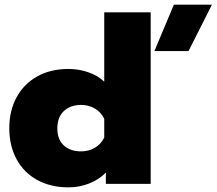

<svg xmlns="http://www.w3.org/2000/svg" viewBox="-20 -789 933 827"><path d="M729 -769H893L792 -569H645ZM20 -237Q20 -312 51.5 -370Q83 -428 140.5 -460Q198 -492 275 -492Q321 -492 362.5 -477Q404 -462 429 -437V-736H629V3H436V-46Q409 -17 366 0.5Q323 18 275 18Q199 18 141 -13.5Q83 -45 51.5 -103Q20 -161 20 -237ZM429 -197V-277Q416 -305 389.5 -321Q363 -337 329 -337Q283 -337 255 -310.5Q227 -284 227 -236Q227 -188 255 -162.5Q283 -137 329 -137Q363 -137 389.5 -153Q416 -169 429 -197Z"/></svg>

Font: Prompt ExtraBold
Style: Regular
Weight: 800
Designer: Katatrad Team
Foundry: CadsonDemak
Version: Version 1.000